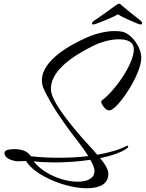

<svg xmlns="http://www.w3.org/2000/svg" viewBox="-20 -968 779 1026"><path d="M476 -837C481 -837 489 -839 499 -843C518 -850 585 -875 610 -892C633 -875 696 -850 712 -843C722 -839 729 -837 733 -837C737 -837 739 -840 739 -845C739 -845 739 -846 739 -846C739 -849 736 -854 730 -859C720 -866 635 -934 628 -941C627 -944 621 -948 616 -948C611 -948 606 -944 601 -941C593 -935 497 -866 485 -859C478 -854 473 -850 472 -845C472 -840 473 -837 476 -837ZM444 38C511 38 559 16 559 -39C559 -62 542 -91 515 -123C578 -136 629 -154 658 -175C663 -178 665 -182 665 -187C665 -189 664 -190 662 -190C661 -190 660 -190 659 -189C618 -168 563 -152 500 -141C465 -182 420 -228 384 -272C288 -388 252 -452 252 -493C252 -553 295 -633 478 -723C515 -742 569 -758 613 -758C660 -758 695 -746 695 -703C695 -628 596 -484 524 -431C522 -430 521 -428 521 -424C521 -417 526 -408 535 -396C544 -384 554 -378 565 -378C605 -378 735 -567 735 -659C735 -718 680 -791 631 -799C619 -801 606 -802 593 -802C548 -802 497 -790 449 -770C358 -730 204 -647 204 -539C204 -521 208 -503 217 -486C261 -395 310 -328 359 -261C380 -232 423 -181 452 -134C399 -127 344 -125 291 -125C239 -125 189 -128 145 -133C129 -158 100 -171 59 -171C16 -171 4 -162 4 -151C4 -117 56 -106 80 -106C95 -106 108 -108 119 -108C166 -29 330 38 444 38ZM395 3C313 3 208 -42 160 -106C195 -102 232 -100 271 -100C337 -100 401 -105 463 -114C476 -91 485 -70 485 -54C485 -15 447 3 395 3Z"/></svg>

Font: Comforter
Style: Regular
Weight: 400
Designer: Robert E. Leuschke
Foundry: Robert E. Leuschke
Version: Version 1.013; ttfautohint (v1.8.3)